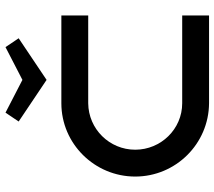

<svg xmlns="http://www.w3.org/2000/svg" viewBox="-62 -736 798 715"><g transform="rotate(-90 337.5 -379.0)"><path d="M637 -100H310C214 -100 137 -179 137 -275C137 -371 214 -449 310 -450H637V-550H310C159 -550 37 -426 37 -275C37 -124 159 -1 310 0H637ZM242 -709 397 -605 552 -709 519 -758 397 -695 275 -758Z"/></g></svg>

Font: Bruno Ace
Style: Regular
Weight: 400
Designer: Astigmatic (AOETI)
Foundry: Astigmatic (AOETI)
Version: Version 1.000